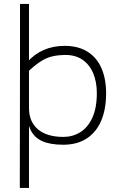

<svg xmlns="http://www.w3.org/2000/svg" viewBox="-20 -720 600 970"><path d="M81.1 -700.2H126.5V-218.8H81.1ZM299.3 11.2Q233.4 11.2 193.1 -7.1Q152.8 -25.4 134.5 -63.7Q116.2 -102.1 117.2 -164.6L126.5 -218.8V-174.8Q126.5 -105 171.6 -66.7Q216.8 -28.3 300.3 -28.3Q346.7 -28.3 385 -51.8Q423.3 -75.2 446.3 -124.8Q469.2 -174.3 469.2 -249.5Q469.2 -306.2 450.9 -349.9Q432.6 -393.6 397 -418Q361.3 -442.4 311 -442.4Q268.6 -441.9 238.8 -433.8Q209 -425.8 179.9 -406Q150.9 -386.2 110.8 -348.1L117.2 -405.3Q153.3 -446.8 200.9 -467.5Q248.5 -488.3 307.1 -488.3Q375.5 -488.3 422.4 -458.7Q469.2 -429.2 492.7 -375.2Q516.1 -321.3 516.1 -248.5Q516.1 -168.9 491.5 -110.6Q466.8 -52.2 418.2 -20.5Q369.6 11.2 299.3 11.2ZM81.1 -475.6H110.4L128.9 -401.4L126.5 -362.8V229.5H80.1Z"/></svg>

Font: DavidDev Light
Style: Regular
Weight: 300
Designer: David.dev
Foundry: David.dev
Version: Version 1.001;FEAKit 1.0